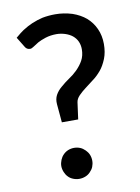

<svg xmlns="http://www.w3.org/2000/svg" viewBox="-84 -785 621 849"><g transform="rotate(-10 227.0 -360.5)"><path d="M65.9 -609.9 38.1 -655.3Q61.5 -675.3 74.2 -683.6Q99.6 -699.7 116.7 -706.5Q143.6 -717.8 166 -722.7Q193.8 -728 223.6 -728Q262.2 -728 299.8 -716.3Q335 -704.1 359.9 -683.1Q385.3 -660.6 398.9 -630.4Q413.1 -599.1 413.1 -561.5Q413.1 -524.4 401.9 -496.1Q389.6 -465.8 374 -447.3Q355 -424.8 336.9 -412.1Q308.6 -390.1 299.3 -383.3Q285.2 -373 269 -356.9Q255.4 -342.8 253.4 -327.6L243.2 -252.4H169.9L162.6 -335Q160.6 -357.9 169.9 -375.5Q179.7 -393.6 196.8 -407.7Q215.8 -424.3 233.9 -436.5Q254.4 -449.7 271.5 -466.8Q290 -485.4 300.8 -504.9Q313 -526.9 313 -555.7Q313 -574.7 305.7 -590.8Q298.8 -606 284.7 -617.7Q272 -627.9 252.9 -634.3Q232.9 -640.6 213.9 -640.6Q187 -640.6 164.1 -633.3Q142.1 -626 128.9 -618.7Q116.2 -611.3 105 -603.5Q95.2 -596.7 88.9 -596.7Q73.2 -596.7 65.9 -609.9ZM139.6 -89.4Q145 -102.5 153.8 -111.3Q163.1 -121.1 175.8 -126.5Q189 -131.8 203.1 -131.8Q217.3 -131.8 230.5 -126.5Q242.2 -121.6 252.4 -111.3Q262.7 -101.1 267.6 -89.4Q272.9 -76.2 272.9 -62Q272.9 -47.9 267.6 -34.7Q262.7 -22.9 252.4 -12.7Q243.2 -2.9 230.5 2Q217.3 7.3 203.1 7.3Q189 7.3 175.8 2Q162.1 -3.4 153.8 -12.7Q145 -21.5 139.6 -34.7Q133.8 -48.8 133.8 -62Q133.8 -75.2 139.6 -89.4Z"/></g></svg>

Font: Lato-SemiBold
Style: Regular
Weight: 500
Designer: Lukasz Dziedzic with Adam Twardoch and Botio Nikoltchev
Foundry: tyPoland Lukasz Dziedzic
Version: ""